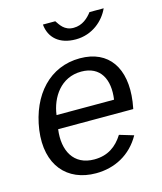

<svg xmlns="http://www.w3.org/2000/svg" viewBox="-112 -823 772 916"><g transform="rotate(-15 273.5 -365.5)"><path d="M499 -240 505 -275C527 -436 458 -540 315 -540C167 -540 64 -428 40 -260C17 -90 107 10 249 10C341 10 423 -32 471 -118L401 -139C369 -88 325 -56 258 -56C156 -56 114 -137 128 -240ZM417 -741C398 -716 369 -688 325 -688C279 -688 262 -721 248 -741H187C193 -675 240 -632 321 -632C403 -632 462 -685 487 -741ZM138 -307C149 -392 204 -477 305 -477C400 -477 436 -404 422 -307Z"/></g></svg>

Font: Cheyenne Sans
Style: Italic
Weight: 400
Italic angle: -8.13011°
Designer: The Public Sans project authors (U.S. Web Design System), Libre Franklin designed by Pablo Impallari and Rodrigo Fuenzal
Foundry: The Cheyenne Sans Project Authors
Version: Version 2.007